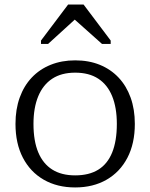

<svg xmlns="http://www.w3.org/2000/svg" viewBox="-20 -812 660 843"><path d="M572 -268Q572 -182 539.5 -119.5Q507 -57 448 -23Q389 11 310 11Q231 11 172 -23Q113 -57 80.5 -119.5Q48 -182 48 -268Q48 -332 66.5 -383.5Q85 -435 119.5 -471.5Q154 -508 202.5 -527.5Q251 -547 310 -547Q370 -547 418 -527.5Q466 -508 500.5 -471.5Q535 -435 553.5 -383.5Q572 -332 572 -268ZM127 -268Q127 -193 148 -143Q169 -93 209.5 -67.5Q250 -42 310 -42Q371 -42 411.5 -67Q452 -92 472.5 -142.5Q493 -193 493 -268Q493 -339 472.5 -389.5Q452 -440 411.5 -466.5Q371 -493 310 -493Q250 -493 209.5 -466.5Q169 -440 148 -389.5Q127 -339 127 -268ZM347 -792H279L160 -634V-619H191L338 -753L280 -751L428 -619H466V-634Z"/></svg>

Font: Roboto Serif 20pt Light
Style: Regular
Weight: 300
Version: Version 1.008